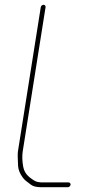

<svg xmlns="http://www.w3.org/2000/svg" viewBox="-20 -663 381 802"><path d="M161.8 -643C159.2 -643 156.7 -642 154.4 -640C152 -638 150.7 -635.7 150.3 -633L55.1 -32C53.5 -21.9 53.6 -1.2 55.5 29.9C56.5 45.8 62.9 61.9 74.6 78C79 84 83.6 88.8 88.3 92.5C93.1 96.2 100 101.5 109.1 108.5C118.1 115.5 132.5 119 152.2 119H263.2C265.8 119 268.3 118 270.6 116C272.9 114 274.3 111.7 274.7 109C275.2 106.3 274.5 104 272.8 102C271.2 100 269 99 266.3 99H155.3C151.3 99 145.3 98.3 137.3 97C129.2 95.7 117.7 89 102.8 77C88.6 65.5 79.9 50.9 76.8 33C72.6 9 72 -12.7 75.1 -32L170.3 -633C170.7 -635.7 170 -638 168.4 -640C166.7 -642 164.5 -643 161.8 -643Z"/></svg>

Font: Proton
Style: RgIt
Weight: 500
Version: Version 1.017